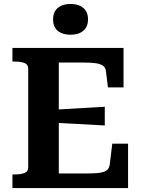

<svg xmlns="http://www.w3.org/2000/svg" viewBox="-20 -953 724 973"><path d="M629 -225V0H43V-69H54Q84 -69 103.5 -76Q123 -83 123 -105V-605Q123 -627 103.5 -634Q84 -641 54 -641H43V-710H606V-510H527L517 -592Q515 -610 502.5 -619.5Q490 -629 466 -632.5Q442 -636 406 -636H278V-74H417Q447 -74 469 -75.5Q491 -77 505.5 -82Q520 -87 527 -96Q534 -105 536 -118L549 -225ZM255 -397Q298 -400 341 -402Q384 -404 426.5 -407Q469 -410 511 -412V-317Q469 -320 426.5 -322Q384 -324 341 -326.5Q298 -329 255 -331ZM338 -777Q297 -777 273 -796.5Q249 -816 249 -855Q249 -893 273 -913Q297 -933 338 -933Q378 -933 402 -913Q426 -893 426 -855Q426 -817 402 -797Q378 -777 338 -777Z"/></svg>

Font: Roboto Serif 20pt SemiBold
Style: Regular
Weight: 600
Version: Version 1.008